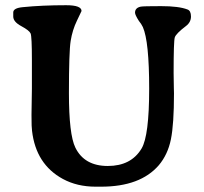

<svg xmlns="http://www.w3.org/2000/svg" viewBox="-20 -701 775 729"><path d="M342.8 7.8Q272.9 7.8 218.8 -21.5Q116.2 -77.1 101.6 -204.6L100.1 -224.6Q99.6 -234.9 99.6 -265.1L101.1 -363.3V-472.7Q101.1 -562.5 96.2 -574Q91.3 -585.4 60.8 -601.8Q30.3 -618.2 30.3 -638.2V-653.8Q30.3 -670.4 66.4 -673.8Q139.6 -681.2 231 -681.2Q289.6 -681.2 289.6 -659.2Q289.6 -658.2 272.2 -622.6Q254.9 -586.9 248.3 -545.7Q241.7 -504.4 241.7 -347.4Q241.7 -190.4 266.1 -140.6Q300.3 -70.8 389.2 -70.8Q478 -70.8 517.6 -137.2Q546.4 -185.5 546.4 -364.5Q546.4 -543.5 522.5 -598.1L515.6 -610.4L507.3 -621.6Q492.7 -644.5 492.7 -652.8Q492.7 -671.4 514.6 -675.8Q523.9 -677.7 591.6 -677.7Q659.2 -677.7 691.9 -665Q705.1 -660.2 705.1 -638.4Q705.1 -616.7 686.5 -602.5Q647.9 -573.2 643.6 -558.8Q639.2 -544.4 639.2 -424.3L640.1 -366.2L640.6 -346.7Q640.6 -229.5 628.9 -171.9Q617.2 -114.3 583 -73.7Q512.7 7.8 363.8 7.8Z"/></svg>

Font: Averia Serif Libre
Style: Bold
Weight: 700
Version: Version 1.002